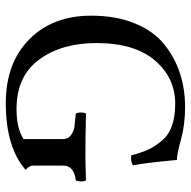

<svg xmlns="http://www.w3.org/2000/svg" viewBox="-18 -648 675 680"><g transform="rotate(90 320.0 -307.5)"><path d="M359 -625Q421 -625 473.5 -610.5Q526 -596 546 -596Q556 -487 565 -440Q552 -432 530 -434Q520 -471 509.5 -494Q499 -517 479 -541.5Q459 -566 426.5 -578Q394 -590 347 -590Q255 -590 193.5 -518Q132 -446 132 -311Q132 -187 191 -107.5Q250 -28 366 -28Q434 -28 472 -53V-193Q472 -211 458 -221Q444 -231 429 -233Q414 -235 382 -238Q378 -243 378 -256.5Q378 -270 382 -274Q466 -272 524 -272Q564 -272 618 -274Q622 -270 622 -256.5Q622 -243 618 -238Q566 -232 566 -193V-86Q566 -74 581 -60Q500 10 345 10Q203 10 119 -73Q35 -156 35 -292Q35 -381 62.5 -447.5Q90 -514 137 -551.5Q184 -589 239.5 -607Q295 -625 359 -625Z"/></g></svg>

Font: Linux Libertine Mono O
Style: Mono
Weight: 400
Designer: Philipp H. Poll
Foundry: Philipp H. Poll
Version: Version 5.1.7